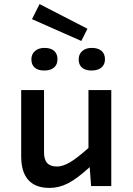

<svg xmlns="http://www.w3.org/2000/svg" viewBox="-20 -913 654 942"><path d="M526 -471V0H427L420 -93Q359 -37 314.5 -14Q270 9 223 9Q154 9 119 -30Q84 -69 84 -145V-471H196V-166Q196 -130 211.5 -113Q227 -96 260 -96Q288 -96 323 -116.5Q358 -137 414 -187V-471ZM174 -893 409 -772 379 -712 137 -819ZM262 -622Q262 -596 245 -581.5Q228 -567 197 -567Q167 -567 150.5 -581Q134 -595 134 -622Q134 -647 151.5 -662.5Q169 -678 198 -678Q229 -678 245.5 -663.5Q262 -649 262 -622ZM495 -622Q495 -596 477.5 -581.5Q460 -567 429 -567Q399 -567 382.5 -581Q366 -595 366 -622Q366 -647 383.5 -662.5Q401 -678 430 -678Q461 -678 478 -663.5Q495 -649 495 -622Z"/></svg>

Font: Intel One Mono Medium
Style: Regular
Weight: 500
Monospace: yes
Designer: Fred Shallcrass
Foundry: Frere-Jones Type LLC
Version: Version 1.400;hotconv 1.1.0;makeotfexe 2.6.0;FJTRelease1.4